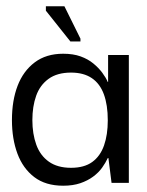

<svg xmlns="http://www.w3.org/2000/svg" viewBox="-20 -582 467 611"><path d="M181 9Q125 9 89 -18.5Q53 -46 35.5 -93Q18 -140 18 -200Q18 -262 36 -309Q54 -356 90.5 -383.5Q127 -411 181 -411Q213 -411 236.5 -402.5Q260 -394 277 -380Q294 -366 305.5 -350.5Q317 -335 323 -321H324V-407H390V0H335L325 -79H323Q316 -64 305 -48.5Q294 -33 276.5 -20Q259 -7 235.5 1Q212 9 181 9ZM206 -48Q248 -48 273.5 -66.5Q299 -85 311 -119Q323 -153 323 -199Q323 -248 310.5 -282Q298 -316 272 -333.5Q246 -351 206 -351Q162 -351 134.5 -331Q107 -311 95 -277Q83 -243 83 -200Q83 -156 95.5 -121.5Q108 -87 135.5 -67.5Q163 -48 206 -48ZM204 -450 126 -548V-562H185L236 -459V-450Z"/></svg>

Font: Darker Grotesque Medium
Style: Regular
Weight: 500
Designer: Gabriel Lam
Foundry: TypeRant
Version: Version 1.000;gftools[0.9.28]